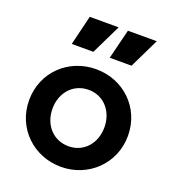

<svg xmlns="http://www.w3.org/2000/svg" viewBox="-147 -925 946 1050"><g transform="rotate(20 326.0 -400.5)"><path d="M279 -640 363 -813H195L153 -640ZM501 -640 585 -813H417L374 -640ZM327 12C484 12 614 -109 614 -272C614 -436 486 -556 327 -556C166 -556 39 -435 39 -272C39 -109 167 12 327 12ZM327 -108C238 -108 175 -177 175 -272C175 -366 238 -436 327 -436C414 -436 477 -366 477 -272C477 -177 414 -108 327 -108Z"/></g></svg>

Font: Plus Jakarta Sans
Style: Bold
Weight: 700
Designer: Gumpita Rahayu
Foundry: Tokotype
Version: Version 2.071;gftools[0.9.30]